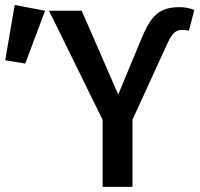

<svg xmlns="http://www.w3.org/2000/svg" viewBox="-164 -732 784 752"><path d="M576 -611.5Q570.5 -613 564.2 -614Q558 -615 549.5 -615Q531 -615 518.2 -603.5Q505.5 -592 492 -562.5L355 -263.5V0H238V-262.5L28 -690H156L299 -362L393.5 -588.5Q411.5 -632 431 -657.2Q450.5 -682.5 476 -693.2Q501.5 -704 537.5 -704Q555.5 -704 570.2 -701Q585 -698 597 -693ZM-106.5 -712.5 12.5 -690 -65 -483 -143.5 -496Z"/></svg>

Font: Fira Code Light Medium
Style: Regular
Weight: 500
Monospace: yes
Version: Version 5.002